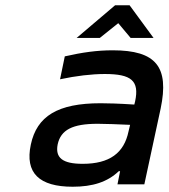

<svg xmlns="http://www.w3.org/2000/svg" viewBox="-20 -700 640 729"><path d="M408 -509C348 -509 292 -501 226 -486L208 -399C269 -412 328 -419 378 -419C478 -419 510 -394 493 -315L490 -303C430 -307 386 -308 362 -308C199 -308 120 -259 97 -151C74 -43 129 9 256 9C332 9 388 -9 431 -50H436L426 0H528L590 -288C623 -446 573 -509 408 -509ZM199 -152C211 -207 255 -230 351 -230C379 -230 430 -228 474 -226L468 -201C451 -119 396 -78 294 -78C217 -78 189 -101 199 -152ZM271 -556H359L429 -612L476 -556H563L472 -680H417Z"/></svg>

Font: LT Wave Mono Medium
Style: Italic
Weight: 500
Designer: Daniel Lyons
Version: Version 2.5 (Glyphs App)